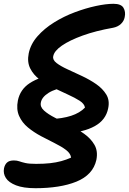

<svg xmlns="http://www.w3.org/2000/svg" viewBox="-49 -730 678 1010"><path d="M299 -30 211 -103Q280 -106 325.5 -121Q371 -136 398 -164Q395 -184 370 -200Q345 -216 308.5 -232.5Q272 -249 232.5 -268Q193 -287 160 -311.5Q127 -336 110 -370Q93 -404 102 -449Q112 -498 148 -539Q184 -580 235.5 -612Q287 -644 344.5 -665.5Q402 -687 455.5 -698.5Q509 -710 548 -710Q588 -710 600.5 -689Q613 -668 607 -640Q603 -619 587 -604Q571 -589 546 -584Q455 -568 386 -543Q317 -518 276.5 -490Q236 -462 231 -434Q227 -415 248.5 -398.5Q270 -382 306 -365.5Q342 -349 382.5 -330Q423 -311 457 -287.5Q491 -264 510 -233Q529 -202 520 -160Q508 -99 449.5 -66.5Q391 -34 299 -30ZM138 260Q74 260 35.5 245Q-3 230 -18 206.5Q-33 183 -28 156Q-24 136 -12 125Q0 114 24 114Q40 114 52.5 118.5Q65 123 84.5 127.5Q104 132 141 132Q182 132 214 128.5Q246 125 273.5 117.5Q301 110 325 99Q322 77 298.5 59Q275 41 239.5 23.5Q204 6 166.5 -14Q129 -34 98 -59.5Q67 -85 51.5 -120Q36 -155 45 -201Q57 -260 108 -293Q159 -326 244 -341L313 -276Q242 -264 206.5 -241.5Q171 -219 166 -191Q161 -168 182.5 -148.5Q204 -129 240.5 -110.5Q277 -92 318 -71.5Q359 -51 394 -26Q429 -1 448 32Q467 65 458 111Q449 151 422.5 179.5Q396 208 353 225.5Q310 243 255.5 251.5Q201 260 138 260Z"/></svg>

Font: Shantell Sans SemiBold
Style: Italic
Weight: 600
Italic angle: -11°
Designer: Stephen Nixon, Anya Danilova, Shantell Martin
Foundry: Arrow Type
Version: Version 1.011;[c5ecc13dd]